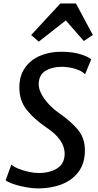

<svg xmlns="http://www.w3.org/2000/svg" viewBox="-20 -1044 549 1072"><path d="M192 8Q161.5 8 124.5 1.2Q87.5 -5.5 56.2 -16Q25 -26.5 11.5 -37.5L43.5 -125.5Q54 -114 80.8 -103Q107.5 -92 139 -85Q170.5 -78 195 -78Q259 -78 300 -104.5Q341 -131 341 -186Q341 -224.5 315.8 -261.5Q290.5 -298.5 237 -333.5Q168.5 -380.5 128.2 -431.8Q88 -483 88 -555.5Q88 -620 118.8 -664.5Q149.5 -709 202.2 -732Q255 -755 320.5 -755Q381 -755 423.8 -742.8Q466.5 -730.5 489.5 -713L455 -629.5Q435 -650 397.2 -660.5Q359.5 -671 325.5 -671Q272.5 -671 235.2 -649.5Q198 -628 196 -576Q195.5 -549 211.2 -519.2Q227 -489.5 252.5 -462.2Q278 -435 306.5 -415Q375 -367.5 414.5 -320.5Q454 -273.5 454 -205Q454 -133 419.2 -85.8Q384.5 -38.5 325.2 -15.2Q266 8 192 8ZM196.5 -811.5 154 -848.5 317 -1024.5H404L498.5 -848.5L448 -815L347.5 -930Z"/></svg>

Font: Merriweather Sans Italic
Style: Regular
Weight: 400
Italic angle: -7.5°
Designer: Eben Sorkin
Foundry: Eben Sorkin
Version: Version 1.008; ttfautohint (v1.7.19-72a1) -l 8 -r 50 -G 200 